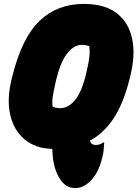

<svg xmlns="http://www.w3.org/2000/svg" viewBox="-20 -740 701 980"><path d="M408 -720Q515 -720 576 -672.5Q637 -625 654.5 -542Q672 -459 645 -352L641 -336Q611 -214 560.5 -137Q510 -60 439 -22L440 -19Q446 0 469 0Q489 0 508 -13H512Q511 7 509 26.5Q507 46 502 64Q482 148 435 190Q402 220 364 220Q325 220 299.5 191Q274 162 260 116Q248 74 247 20Q161 18 105.5 -28.5Q50 -75 32 -155Q14 -235 40 -339L44 -355Q93 -549 183 -634.5Q273 -720 408 -720ZM262 -312Q252 -268 248.5 -241.5Q245 -215 249 -195Q267 -188 288 -188Q329 -188 363.5 -230Q398 -272 420 -366L423 -379Q434 -426 436.5 -453.5Q439 -481 436 -505Q427 -507 418 -509Q409 -511 398 -511Q356 -511 321.5 -465.5Q287 -420 265 -325Z"/></svg>

Font: Recursive Sn Csl St XBk
Style: Italic
Weight: 1000
Italic angle: -15°
Version: Version 1.085;hotconv 1.1.0;makeotfexe 2.6.0; ttfautohint (v